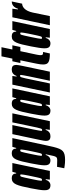

<svg xmlns="http://www.w3.org/2000/svg" viewBox="833 -1531 905 2611"><g transform="rotate(-90 1285.5 -225.5)"><path d="M73 8Q50 8 34.5 0.5Q19 -7 11.5 -24.5Q4 -42 4 -72Q4 -104 11 -148.5Q18 -193 30 -256Q44 -328 56.5 -378Q69 -428 83.5 -459Q98 -490 117.5 -504Q137 -518 165 -518Q191 -518 205 -510.5Q219 -503 225 -489.5Q231 -476 231 -458H240L255 -510H374L266 0H148L154 -56H145Q139 -34 127 -19.5Q115 -5 101 1.5Q87 8 73 8ZM145 -107Q150 -107 154.5 -108.5Q159 -110 163 -116.5Q167 -123 170 -137Q173 -147 178.5 -172.5Q184 -198 191 -230.5Q198 -263 204.5 -295.5Q211 -328 215 -353.5Q219 -379 219 -389Q219 -400 215 -401.5Q211 -403 206 -403Q200 -403 195.5 -400Q191 -397 186.5 -383.5Q182 -370 175.5 -340Q169 -310 157 -255Q144 -193 138.5 -162Q133 -131 133 -119Q133 -113 134.5 -110.5Q136 -108 139 -107.5Q142 -107 145 -107Z M416 207Q396 207 375 205.5Q354 204 335.5 201Q317 198 303 196L322 98Q337 98 355.5 98.5Q374 99 389.5 99.5Q405 100 411 100Q429 100 440 96.5Q451 93 458 81.5Q465 70 471 46Q477 22 485 -18Q487 -28 489 -37Q491 -46 493 -56H484Q478 -34 466 -19.5Q454 -5 440 1.5Q426 8 412 8Q389 8 373.5 0.5Q358 -7 350.5 -24.5Q343 -42 343 -72Q343 -104 350 -148.5Q357 -193 369 -256Q383 -328 395.5 -378Q408 -428 422.5 -459Q437 -490 456.5 -504Q476 -518 504 -518Q530 -518 544 -510.5Q558 -503 564 -489.5Q570 -476 570 -458H579L594 -510H713L618 -63Q604 4 592.5 50.5Q581 97 568 128Q555 159 536 176Q517 193 488 200Q459 207 416 207ZM484 -107Q489 -107 493.5 -108.5Q498 -110 502 -116.5Q506 -123 509 -137Q512 -147 517.5 -172.5Q523 -198 530 -230.5Q537 -263 543.5 -295.5Q550 -328 554 -353.5Q558 -379 558 -389Q558 -399 556 -401Q554 -403 545 -403Q539 -403 534.5 -400Q530 -397 525.5 -383.5Q521 -370 514.5 -340Q508 -310 496 -255Q483 -193 477.5 -162Q472 -131 472 -119Q472 -113 473.5 -110.5Q475 -108 478 -107.5Q481 -107 484 -107Z M740 8Q717 8 702.5 2Q688 -4 681.5 -18Q675 -32 675 -55Q675 -63 678.5 -85.5Q682 -108 688 -136L767 -510H890L831 -228Q821 -176 816.5 -151.5Q812 -127 811 -116Q811 -111 812.5 -108.5Q814 -106 817.5 -105.5Q821 -105 826 -105Q831 -105 835 -108.5Q839 -112 844 -126.5Q849 -141 856.5 -174Q864 -207 876 -266L927 -510H1050L943 0H825L833 -57H825Q814 -28 798.5 -14Q783 0 767.5 4Q752 8 740 8Z M1088 8Q1065 8 1049.5 0.5Q1034 -7 1026.5 -24.5Q1019 -42 1019 -72Q1019 -104 1026 -148.5Q1033 -193 1045 -256Q1059 -328 1071.5 -378Q1084 -428 1098.5 -459Q1113 -490 1132.5 -504Q1152 -518 1180 -518Q1206 -518 1220 -510.5Q1234 -503 1240 -489.5Q1246 -476 1246 -458H1255L1270 -510H1389L1281 0H1163L1169 -56H1160Q1154 -34 1142 -19.5Q1130 -5 1116 1.5Q1102 8 1088 8ZM1160 -107Q1165 -107 1169.5 -108.5Q1174 -110 1178 -116.5Q1182 -123 1185 -137Q1188 -147 1193.5 -172.5Q1199 -198 1206 -230.5Q1213 -263 1219.5 -295.5Q1226 -328 1230 -353.5Q1234 -379 1234 -389Q1234 -400 1230 -401.5Q1226 -403 1221 -403Q1215 -403 1210.5 -400Q1206 -397 1201.5 -383.5Q1197 -370 1190.5 -340Q1184 -310 1172 -255Q1159 -193 1153.5 -162Q1148 -131 1148 -119Q1148 -113 1149.5 -110.5Q1151 -108 1154 -107.5Q1157 -107 1160 -107Z M1333 0 1440 -510H1558L1550 -453H1558Q1569 -482 1584.5 -496Q1600 -510 1615.5 -514Q1631 -518 1643 -518Q1667 -518 1681 -512Q1695 -506 1701.5 -492Q1708 -478 1708 -455Q1708 -448 1704.5 -425Q1701 -402 1695 -374L1616 0H1493L1552 -282Q1563 -334 1567 -359Q1571 -384 1572 -394Q1572 -399 1570.5 -401.5Q1569 -404 1565.5 -404.5Q1562 -405 1557 -405Q1552 -405 1548 -401.5Q1544 -398 1539 -383.5Q1534 -369 1526.5 -336Q1519 -303 1507 -244L1456 0Z M1864 0Q1820 0 1791 -4.5Q1762 -9 1745 -19.5Q1728 -30 1721 -47.5Q1714 -65 1714 -92Q1714 -109 1716.5 -129.5Q1719 -150 1724 -174.5Q1729 -199 1735 -229L1771 -401H1734L1758 -510H1794L1825 -658H1949L1918 -510H1975L1952 -401H1895L1849 -185Q1847 -174 1845 -163.5Q1843 -153 1842 -143.5Q1841 -134 1841 -125Q1841 -110 1845.5 -103Q1850 -96 1859.5 -94Q1869 -92 1884 -92Z M2003 8Q1980 8 1964.5 0.5Q1949 -7 1941.5 -24.5Q1934 -42 1934 -72Q1934 -104 1941 -148.5Q1948 -193 1960 -256Q1974 -328 1986.5 -378Q1999 -428 2013.5 -459Q2028 -490 2047.5 -504Q2067 -518 2095 -518Q2121 -518 2135 -510.5Q2149 -503 2155 -489.5Q2161 -476 2161 -458H2170L2185 -510H2304L2196 0H2078L2084 -56H2075Q2069 -34 2057 -19.5Q2045 -5 2031 1.5Q2017 8 2003 8ZM2075 -107Q2080 -107 2084.5 -108.5Q2089 -110 2093 -116.5Q2097 -123 2100 -137Q2103 -147 2108.5 -172.5Q2114 -198 2121 -230.5Q2128 -263 2134.5 -295.5Q2141 -328 2145 -353.5Q2149 -379 2149 -389Q2149 -400 2145 -401.5Q2141 -403 2136 -403Q2130 -403 2125.5 -400Q2121 -397 2116.5 -383.5Q2112 -370 2105.5 -340Q2099 -310 2087 -255Q2074 -193 2068.5 -162Q2063 -131 2063 -119Q2063 -113 2064.5 -110.5Q2066 -108 2069 -107.5Q2072 -107 2075 -107Z M2248 0 2356 -510H2473L2463 -434H2472Q2482 -466 2498 -484.5Q2514 -503 2533 -510.5Q2552 -518 2571 -518L2541 -377Q2525 -377 2507.5 -369.5Q2490 -362 2473.5 -345.5Q2457 -329 2443 -301Q2429 -273 2420 -232L2372 0Z"/></g></svg>

Font: Saira UltraCondensed Black
Style: Italic
Weight: 900
Width: 1
Italic angle: -12°
Designer: Hector Gatti with collaboration of the Omnibus-Type team
Foundry: Omnibus-Type
Version: Version 1.101